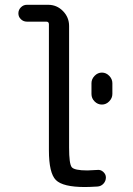

<svg xmlns="http://www.w3.org/2000/svg" viewBox="-20 -750 540 780"><path d="M351.6 -412.1Q351.6 -428.7 364.3 -441.9Q377 -455.1 394 -455.1Q411.1 -455.1 423.8 -441.9Q436.5 -428.7 436.5 -412.1V-368.2Q436.5 -351.6 423.8 -338.4Q411.1 -325.2 394 -325.2Q377 -325.2 364.3 -337.9Q351.6 -350.6 351.6 -368.2ZM88.9 -662.1Q75.2 -662.1 64.9 -671.9Q54.7 -681.6 54.7 -695.8Q54.7 -710 64.9 -720.2Q75.2 -730.5 88.9 -730.5H175.8Q210.9 -730.5 235.8 -705.1Q260.7 -679.7 260.7 -644.5V-150.4Q260.7 -84 271.5 -70.8Q282.2 -57.6 335 -57.6Q346.7 -57.6 375 -59.6Q388.7 -61.5 399.4 -51.8Q410.2 -42 410.2 -29.3Q410.2 -14.6 400.4 -3.9Q390.6 6.8 376 7.8Q341.8 9.8 325.2 9.8Q235.4 9.8 207 -18.6Q178.7 -46.9 178.7 -139.6V-651.4Q178.7 -662.1 168 -662.1Z"/></svg>

Font: Rounded-X Mgen+ 2m regular
Style: Regular
Weight: 400
Designer: [Source Han Sans]
Ryoko NISHIZUKA  (kana & ideographs); Paul D. Hunt (Latin, Greek & Cyrillic); Wenlong ZHANG  (bopomofo
Version: Version 1.059.20150602